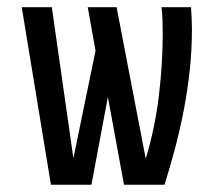

<svg xmlns="http://www.w3.org/2000/svg" viewBox="-20 -510 590 530"><path d="M507.3 -490.2H425.8C427.1 -478.8 428 -467.1 428.5 -455.1C429 -443 429.2 -430.8 429.2 -418.5C429.2 -362.8 425.7 -305.5 418.7 -246.6C411.7 -187.7 399.6 -129.4 382.3 -71.8L301.8 -490.2H222.2L243.7 -370.1L182.6 -73.2L123 -490.2H40L120.6 0H232.4L277.8 -242.2L322.3 0H434.1C444.8 -33.9 454.8 -68.2 463.9 -103C473 -137.9 481 -173.1 487.8 -208.7C494.6 -244.4 500 -280.6 503.9 -317.4C507.8 -354.2 509.8 -391.6 509.8 -429.7C509.8 -439.8 509.5 -449.8 509 -459.7C508.5 -469.6 508 -479.8 507.3 -490.2Z"/></svg>

Font: CodeNewRoman Nerd Font Mono
Style: Regular
Weight: 400
Monospace: yes
Designer: Sam Radian
Foundry: Code New Roman
Version: Version 2.00 November 29, 2014;Nerd Fonts 3.2.1